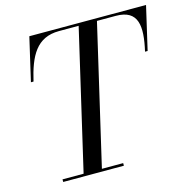

<svg xmlns="http://www.w3.org/2000/svg" viewBox="-109 -857 951 963"><g transform="rotate(-15 366.5 -375.0)"><path d="M102 -13.5V0H417V-13.5H306.5L474.5 -736.5H572.5C689.5 -736.5 696.5 -652 667.5 -525H681L733 -750H127L75 -525H88.5C117.5 -651 160.5 -736.5 277.5 -736.5H379.5L211.5 -13.5Z"/></g></svg>

Font: Bodoni* 16pt
Style: Italic
Weight: 400
Italic angle: -13°
Version: Version 2.3